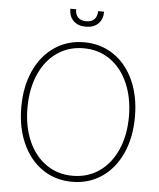

<svg xmlns="http://www.w3.org/2000/svg" viewBox="-59 -935 827 996"><g transform="rotate(5 354.0 -437.0)"><path d="M353.5 9.8Q266.6 9.8 199.5 -35.9Q132.3 -81.5 95 -164.1Q57.6 -246.6 57.6 -353.5Q57.6 -460.4 95 -543Q132.3 -625.5 199.7 -671.1Q267.1 -716.8 353.5 -716.8Q440.4 -716.8 507.6 -671.4Q574.7 -626 612.1 -543.5Q649.4 -460.9 649.4 -353.5Q649.4 -246.6 612.1 -164.1Q574.7 -81.5 507.6 -35.9Q440.4 9.8 353.5 9.8ZM353.5 -685.5Q276.4 -685.5 216.6 -644.5Q156.7 -603.5 123.3 -528.1Q89.8 -452.6 89.8 -353.5Q89.8 -255.4 123 -179.9Q156.2 -104.5 216.1 -63Q275.9 -21.5 353.5 -21.5Q431.2 -21.5 491.2 -62.7Q551.3 -104 584.7 -179.4Q618.2 -254.9 618.2 -353.5Q617.7 -452.1 584.2 -527.6Q550.8 -603 491 -644.3Q431.2 -685.5 353.5 -685.5ZM354.5 -797.9Q313.5 -797.9 290 -821Q266.6 -844.2 266.6 -883.8H296.9Q296.9 -856.4 311.5 -841.3Q326.2 -826.2 354.5 -826.2Q381.8 -826.2 396.5 -841.3Q411.1 -856.4 411.1 -883.8H442.4Q442.4 -844.2 418.9 -821Q395.5 -797.9 354.5 -797.9Z"/></g></svg>

Font: Pretendard Thin
Style: Regular
Weight: 100
Designer: Base glyphs from Inter by Rasmus Andersson; Hangeul glyphs from Noto Sans CJK(Source Han Sans) by Jang Soo-young and Kan
Foundry: Kil Hyung-jin
Version: Version 1.309